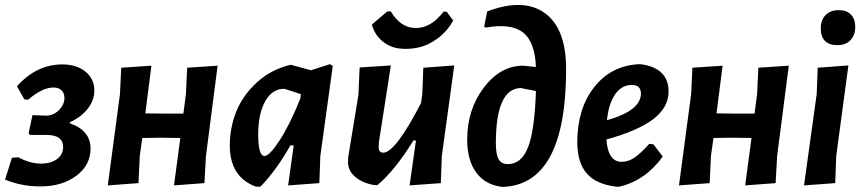

<svg xmlns="http://www.w3.org/2000/svg" viewBox="-27 -727 3394 757"><path d="M132 8Q57 8 -7 -19L20 -105L45 -107Q91 -82 135 -82Q174 -82 198 -100Q222 -118 222 -148Q222 -193 161 -195H90L86 -202L101 -273L155 -271Q183 -271 205 -292.5Q227 -314 227 -341Q227 -360 215.5 -371Q204 -382 184 -382Q140 -382 84 -334L69 -335L40 -387Q117 -473 219 -473Q275 -473 310 -444.5Q345 -416 345 -370Q345 -332 319 -298.5Q293 -265 248 -245V-241Q330 -213 330 -141Q330 -76 274 -34Q218 8 132 8Z M570 -468 546 -280 624 -279H696L706 -356L711 -460L831 -468L785 -112L779 -5L659 4L684 -183L607 -184L534 -183L524 -112L519 -5L398 4L446 -356L451 -460Z M1116 -471H1122L1199 -450L1274 -474L1285 -467L1236 -112L1232 -5L1109 4L1131 -154H1118Q1065 -59 1000 9H982Q879 -29 879 -154Q879 -221 903.5 -284.5Q928 -348 983.5 -400Q1039 -452 1116 -471ZM991 -197Q991 -112 1016 -112Q1035 -112 1074.5 -172Q1114 -232 1157 -338L1159 -354V-356L1094 -377Q1046 -377 1018.5 -327.5Q991 -278 991 -197Z M1734 -681 1760 -646Q1737 -605 1700.5 -577Q1664 -549 1624 -540Q1584 -531 1546 -536Q1508 -541 1479 -566Q1450 -591 1439 -630L1500 -682H1514Q1552 -617 1612 -616.5Q1672 -616 1722 -681ZM1514 -469 1467 -167 1466 -149Q1465 -125 1484 -125Q1532 -125 1633 -321L1638 -356L1642 -460L1764 -469L1715 -112L1711 -5L1588 4L1613 -173H1603Q1530 -55 1461 3H1450Q1402 -5 1373 -30Q1344 -55 1345 -92L1346 -108L1386 -352L1391 -461Z M1955 10Q1888 3 1851.5 -45.5Q1815 -94 1815 -177Q1815 -295 1880.5 -381.5Q1946 -468 2035 -468Q2049 -467 2086 -463Q2082 -563 2034.5 -599.5Q1987 -636 1887 -618L1882 -623L1894 -682Q2037 -736 2121 -675.5Q2205 -615 2205 -455Q2205 1 1955 10ZM1928 -163Q1928 -118 1939 -99Q1950 -80 1975 -80Q2029 -80 2055 -146.5Q2081 -213 2086 -368L2026 -380Q1928 -377 1928 -163Z M2586 -110Q2520 -17 2416 9H2403Q2324 0 2286.5 -43Q2249 -86 2249 -169Q2250 -301 2317 -385Q2384 -469 2494 -474L2506 -473Q2609 -456 2609 -366Q2609 -304 2549.5 -258Q2490 -212 2364 -177Q2370 -89 2424 -89Q2449 -89 2473 -104.5Q2497 -120 2533 -160L2549 -158ZM2464 -392Q2424 -392 2398.5 -355.5Q2373 -319 2366 -253Q2500 -291 2500 -358Q2500 -392 2464 -392Z M2822 -468 2798 -280 2876 -279H2948L2958 -356L2963 -460L3083 -468L3037 -112L3031 -5L2911 4L2936 -183L2859 -184L2786 -183L2776 -112L2771 -5L2650 4L2698 -356L2703 -460Z M3280 -687Q3311 -687 3328 -669.5Q3345 -652 3345 -621Q3345 -588 3326 -568.5Q3307 -549 3275 -549Q3209 -549 3209 -616Q3209 -648 3228 -667.5Q3247 -687 3280 -687ZM3318 -469 3270 -112 3266 -5 3143 4 3193 -356 3197 -460Z"/></svg>

Font: Alegreya Sans SC
Style: Bold Italic
Weight: 700
Italic angle: -7°
Designer: Juan Pablo del Peral
Foundry: Huerta Tipografica
Version: Version 2.007